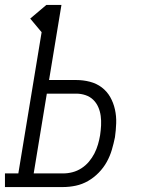

<svg xmlns="http://www.w3.org/2000/svg" viewBox="-50 -755 570 775"><path d="M-30 0V-55H24L118 -625L72 -680L137 -735H198L148 -432H258Q286 -432 313 -425Q340 -418 361 -402Q382 -386 395 -363Q408 -340 414 -313Q420 -286 419 -257.5Q418 -229 414 -201Q409 -176 401.5 -150.5Q394 -125 381 -101.5Q368 -78 348.5 -58Q329 -38 305.5 -24.5Q282 -11 256 -5.5Q230 0 205 0ZM86 -55H205Q224 -55 243 -60Q262 -65 279 -76Q296 -87 309 -102.5Q322 -118 331 -135.5Q340 -153 345.5 -172Q351 -191 354 -209Q357 -229 358 -248.5Q359 -268 356.5 -287Q354 -306 346.5 -323Q339 -340 326 -352.5Q313 -365 295 -371Q277 -377 258 -377H139Z"/></svg>

Font: Iosevka Curly Slab LtObl
Style: Regular
Weight: 300
Italic angle: -9°
Monospace: yes
Designer: Belleve Invis
Foundry: Belleve Invis
Version: Version 11.0.0; ttfautohint (v1.8.3)